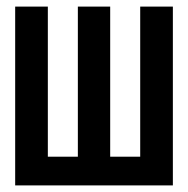

<svg xmlns="http://www.w3.org/2000/svg" viewBox="-20 -562 570 582"><path d="M26 0V-542H125V-87H216V-542H314V-87H405V-542H504V0Z"/></svg>

Font: Noto Sans Mono Condensed SemiBold
Style: Regular
Weight: 600
Width: 3
Designer: Monotype Design Team
Foundry: Monotype Imaging Inc.
Version: Version 2.014